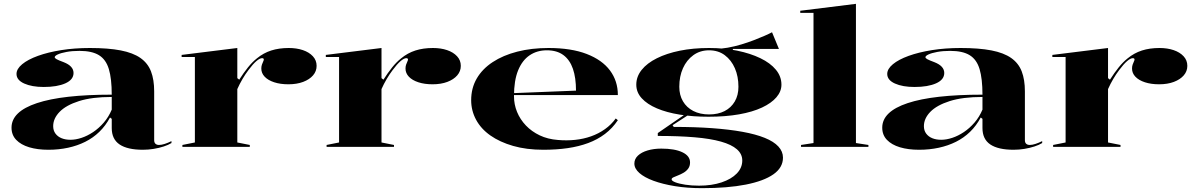

<svg xmlns="http://www.w3.org/2000/svg" viewBox="-20 -765 6217 1000"><path d="M448 -515Q544 -515 608.5 -502.5Q673 -490 711.5 -463Q750 -436 766.5 -393Q783 -350 783 -289V-35Q783 -22 790 -16Q797 -10 808 -10Q821 -10 838 -15.5Q855 -21 873 -30V-20Q857 -10 832.5 -2Q808 6 780 10.5Q752 15 724 15Q644 15 603 -12.5Q562 -40 562 -98Q562 -114 562 -121.5Q562 -129 562 -134.5Q562 -140 562 -146L553 -153Q530 -110 497.5 -78.5Q465 -47 424 -26.5Q383 -6 334.5 4.5Q286 15 232 15Q175 15 132 2Q89 -11 64.5 -36.5Q40 -62 40 -100Q40 -184 172.5 -228Q305 -272 562 -272Q562 -355 547 -405Q532 -455 495.5 -477.5Q459 -500 394 -500Q356 -500 326.5 -494.5Q297 -489 281 -481.5Q265 -474 265 -467Q265 -462 275 -456.5Q285 -451 312 -441Q363 -421 363 -385Q363 -350 320.5 -331Q278 -312 208 -312Q146 -312 106 -330Q66 -348 66 -380Q66 -406 95.5 -430.5Q125 -455 177.5 -474Q230 -493 299 -504Q368 -515 448 -515ZM562 -260Q459 -260 391.5 -238.5Q324 -217 290.5 -182.5Q257 -148 257 -108Q257 -85 269 -69Q281 -53 301 -45Q321 -37 347 -37Q374 -37 404.5 -47Q435 -57 465 -77Q495 -97 520.5 -126.5Q546 -156 562 -194Z M930 0V-10L995 -23V-468H926V-479L1216 -515V-358L1226 -350Q1249 -386 1271.5 -414Q1294 -442 1318 -461Q1352 -489 1392.5 -502Q1433 -515 1484 -515Q1525 -515 1557.5 -504Q1590 -493 1609.5 -472Q1629 -451 1629 -422Q1629 -394 1610.5 -372.5Q1592 -351 1559 -338.5Q1526 -326 1482 -326Q1440 -326 1408 -336.5Q1376 -347 1358.5 -365.5Q1341 -384 1341 -408Q1341 -419 1344 -428Q1347 -437 1350.5 -444Q1354 -451 1354 -455Q1354 -462 1345 -462Q1333 -462 1315 -446.5Q1297 -431 1274 -400Q1258 -379 1243 -353.5Q1228 -328 1216 -301V-23L1281 -10V0Z M1681 0V-10L1746 -23V-468H1677V-479L1967 -515V-358L1977 -350Q2000 -386 2022.5 -414Q2045 -442 2069 -461Q2103 -489 2143.5 -502Q2184 -515 2235 -515Q2276 -515 2308.5 -504Q2341 -493 2360.5 -472Q2380 -451 2380 -422Q2380 -394 2361.5 -372.5Q2343 -351 2310 -338.5Q2277 -326 2233 -326Q2191 -326 2159 -336.5Q2127 -347 2109.5 -365.5Q2092 -384 2092 -408Q2092 -419 2095 -428Q2098 -437 2101.5 -444Q2105 -451 2105 -455Q2105 -462 2096 -462Q2084 -462 2066 -446.5Q2048 -431 2025 -400Q2009 -379 1994 -353.5Q1979 -328 1967 -301V-23L2032 -10V0Z M2837 -515Q2955 -515 3035.5 -484Q3116 -453 3157 -398Q3198 -343 3198 -270H2655V-280L2980 -293Q2980 -360 2964 -406.5Q2948 -453 2914.5 -478Q2881 -503 2828 -503Q2777 -503 2738.5 -477Q2700 -451 2678.5 -398.5Q2657 -346 2657 -264Q2657 -221 2673 -182Q2689 -143 2719 -111.5Q2749 -80 2791 -60Q2833 -40 2886 -36Q2931 -32 2975 -36.5Q3019 -41 3058.5 -55Q3098 -69 3131 -92.5Q3164 -116 3187 -148L3198 -139Q3170 -97 3131 -67.5Q3092 -38 3043.5 -20Q2995 -2 2937 6.5Q2879 15 2810 15Q2722 15 2652.5 -5Q2583 -25 2534 -59.5Q2485 -94 2459.5 -141.5Q2434 -189 2434 -243Q2434 -306 2463 -356Q2492 -406 2546 -441.5Q2600 -477 2674 -496Q2748 -515 2837 -515Z M3636 215Q3559 215 3495 204.5Q3431 194 3383.5 176.5Q3336 159 3310 136Q3284 113 3284 87Q3284 63 3302.5 45.5Q3321 28 3353 18.5Q3385 9 3424 9Q3494 9 3534 28Q3574 47 3574 81Q3574 100 3564.5 113Q3555 126 3540.5 134.5Q3526 143 3511.5 148.5Q3497 154 3487.5 158.5Q3478 163 3478 169Q3478 177 3497.5 184.5Q3517 192 3549.5 197Q3582 202 3621 202Q3687 202 3738 185Q3789 168 3817.5 138.5Q3846 109 3846 71Q3846 37 3818 12.5Q3790 -12 3735 -27.5Q3680 -43 3597.5 -50Q3515 -57 3406 -57V-72L3553 -173L3565 -166L3483 -113L3489 -104Q3599 -104 3688.5 -97.5Q3778 -91 3847 -78.5Q3916 -66 3963 -47Q4010 -28 4034 -2Q4058 24 4058 56Q4058 108 4008 143Q3958 178 3864 196.5Q3770 215 3636 215ZM3670 -157Q3589 -157 3520.5 -168Q3452 -179 3401.5 -200.5Q3351 -222 3322.5 -253Q3294 -284 3294 -324Q3294 -366 3322 -401Q3350 -436 3401 -461.5Q3452 -487 3521 -501Q3590 -515 3673 -515Q3752 -515 3820 -501Q3888 -487 3940 -462Q3992 -437 4021 -402Q4050 -367 4050 -324Q4050 -289 4024 -258.5Q3998 -228 3949 -205Q3900 -182 3829.5 -169.5Q3759 -157 3670 -157ZM3673 -169Q3720 -169 3754 -186.5Q3788 -204 3807 -236.5Q3826 -269 3826 -313Q3826 -367 3807.5 -409.5Q3789 -452 3755 -477.5Q3721 -503 3673 -503Q3626 -503 3591 -477.5Q3556 -452 3537 -409.5Q3518 -367 3518 -313Q3518 -270 3537 -237.5Q3556 -205 3591 -187Q3626 -169 3673 -169ZM3797 -493 3698 -510Q3733 -510 3769.5 -516.5Q3806 -523 3841 -533.5Q3876 -544 3907 -556Q3938 -568 3962 -578.5Q3986 -589 4001 -597L4037 -510H3797Z M4438 -20 4503 -10V0H4152V-10L4217 -20V-698H4148V-709L4438 -745Z M4983 -515Q5079 -515 5143.5 -502.5Q5208 -490 5246.5 -463Q5285 -436 5301.5 -393Q5318 -350 5318 -289V-35Q5318 -22 5325 -16Q5332 -10 5343 -10Q5356 -10 5373 -15.5Q5390 -21 5408 -30V-20Q5392 -10 5367.5 -2Q5343 6 5315 10.5Q5287 15 5259 15Q5179 15 5138 -12.5Q5097 -40 5097 -98Q5097 -114 5097 -121.5Q5097 -129 5097 -134.5Q5097 -140 5097 -146L5088 -153Q5065 -110 5032.5 -78.5Q5000 -47 4959 -26.5Q4918 -6 4869.5 4.5Q4821 15 4767 15Q4710 15 4667 2Q4624 -11 4599.5 -36.5Q4575 -62 4575 -100Q4575 -184 4707.5 -228Q4840 -272 5097 -272Q5097 -355 5082 -405Q5067 -455 5030.5 -477.5Q4994 -500 4929 -500Q4891 -500 4861.5 -494.5Q4832 -489 4816 -481.5Q4800 -474 4800 -467Q4800 -462 4810 -456.5Q4820 -451 4847 -441Q4898 -421 4898 -385Q4898 -350 4855.5 -331Q4813 -312 4743 -312Q4681 -312 4641 -330Q4601 -348 4601 -380Q4601 -406 4630.5 -430.5Q4660 -455 4712.5 -474Q4765 -493 4834 -504Q4903 -515 4983 -515ZM5097 -260Q4994 -260 4926.5 -238.5Q4859 -217 4825.5 -182.5Q4792 -148 4792 -108Q4792 -85 4804 -69Q4816 -53 4836 -45Q4856 -37 4882 -37Q4909 -37 4939.5 -47Q4970 -57 5000 -77Q5030 -97 5055.5 -126.5Q5081 -156 5097 -194Z M5465 0V-10L5530 -23V-468H5461V-479L5751 -515V-358L5761 -350Q5784 -386 5806.5 -414Q5829 -442 5853 -461Q5887 -489 5927.5 -502Q5968 -515 6019 -515Q6060 -515 6092.5 -504Q6125 -493 6144.5 -472Q6164 -451 6164 -422Q6164 -394 6145.5 -372.5Q6127 -351 6094 -338.5Q6061 -326 6017 -326Q5975 -326 5943 -336.5Q5911 -347 5893.5 -365.5Q5876 -384 5876 -408Q5876 -419 5879 -428Q5882 -437 5885.5 -444Q5889 -451 5889 -455Q5889 -462 5880 -462Q5868 -462 5850 -446.5Q5832 -431 5809 -400Q5793 -379 5778 -353.5Q5763 -328 5751 -301V-23L5816 -10V0Z"/></svg>

Font: Kalnia SemiExpanded Medium
Style: Regular
Weight: 500
Width: 6
Designer: Frida Medrano
Foundry: Frida Medrano
Version: Version 1.105